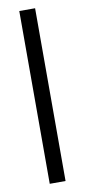

<svg xmlns="http://www.w3.org/2000/svg" viewBox="-83 -732 338 765"><g transform="rotate(-10 86.5 -349.5)"><path d="M118 -699V0H54V-699Z"/></g></svg>

Font: Moniqa Paragraph
Style: Regular
Weight: 400
Designer: Rajesh Rajput
Foundry: Rajesh Rajput
Version: Version 1.000